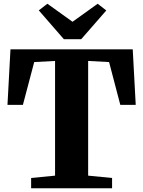

<svg xmlns="http://www.w3.org/2000/svg" viewBox="-20 -1007 766 1027"><path d="M274.5 -67.5V-681L163 -675L102.5 -446H20L36 -743H690L706 -446H623.5L563.5 -675L451.5 -681V-67.5L579.5 -55V0H146.5V-55ZM321.5 -797.5 187.5 -951.5 233.5 -987 368 -890.5 502.5 -987 548.5 -951 414.5 -797.5Z"/></svg>

Font: Merriweather 48pt Black
Style: Regular
Weight: 900
Version: Version 2.100